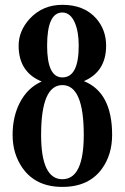

<svg xmlns="http://www.w3.org/2000/svg" viewBox="-20 -751 507 780"><path d="M435.5 -203.1Q435.5 -124 395.5 -67.4Q342.3 8.3 233.4 8.3Q125 8.3 71.3 -68.8Q31.2 -126 31.2 -203.1Q31.2 -275.9 59.6 -332Q90.8 -394 149.4 -419.9Q55.7 -458 55.7 -565.4Q55.7 -626 101.6 -675.8Q153.8 -731.4 233.4 -731.4Q321.3 -731.4 370.1 -676.8Q411.1 -630.4 411.1 -565.4Q411.1 -460 320.8 -421.4Q435.5 -375.5 435.5 -203.1ZM299.8 -565.4Q299.8 -621.6 284.2 -658.2Q266.1 -700.2 233.4 -700.2Q171.4 -700.2 171.4 -565.4Q171.4 -436.5 233.4 -436.5Q299.8 -436.5 299.8 -565.4ZM320.3 -203.1Q320.3 -405.3 233.4 -405.3Q147 -405.3 147 -203.1Q147 -22.9 233.4 -22.9Q320.3 -22.9 320.3 -203.1Z"/></svg>

Font: Dai Banna SIL Light
Style: Bold
Weight: 700
Designer: Victor Gaultney
Foundry: SIL International
Version: Version 2.001